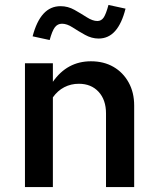

<svg xmlns="http://www.w3.org/2000/svg" viewBox="-20 -757 640 777"><path d="M81 0V-501H194V-426Q252 -509 348 -509Q400 -509 439 -486.5Q478 -464 500.5 -423.5Q523 -383 523 -330V0H409V-298Q409 -353 379 -385.5Q349 -418 299 -418Q267 -418 240 -404Q213 -390 194 -363V0ZM181 -595 112 -610Q128 -671 156 -701.5Q184 -732 225 -732Q255 -732 281.5 -717Q308 -702 331.5 -687Q355 -672 374 -672Q390 -672 399.5 -686Q409 -700 419 -737L488 -722Q473 -662 446 -631.5Q419 -601 379 -601Q351 -601 324 -616Q297 -631 274 -646Q251 -661 231 -661Q213 -661 202 -646.5Q191 -632 181 -595Z"/></svg>

Font: Red Hat Mono SemiBold
Style: Regular
Weight: 600
Monospace: yes
Designer: Pentagram, MCKL
Foundry: Pentagram, MCKL
Version: Version 1.023